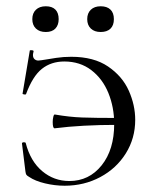

<svg xmlns="http://www.w3.org/2000/svg" viewBox="-20 -580 486 612"><path d="M411 -198Q411 -139 381 -91Q351 -43 299.5 -15.5Q248 12 186 12Q155 12 123.5 4.5Q92 -3 73 -16Q66 -20 64 -23Q62 -26 61 -34L50 -123Q50 -126 55.5 -126.5Q61 -127 62 -124Q77 -66 114.5 -34.5Q152 -3 201 -3Q264 -3 304 -53Q344 -103 344 -185Q344 -238 325.5 -283.5Q307 -329 271 -356.5Q235 -384 185 -384Q143 -384 113.5 -360.5Q84 -337 63 -280Q62 -278 56.5 -279Q51 -280 52 -282L75 -419Q75 -420 79 -420Q88 -420 87 -416Q85 -408 85 -405Q85 -396 90 -391.5Q95 -387 102 -387Q107 -387 131 -391Q136 -392 159 -395.5Q182 -399 207 -399Q279 -399 324.5 -368Q370 -337 390.5 -291Q411 -245 411 -198ZM355 -204V-182Q240 -182 154 -171Q148 -171 148 -191Q148 -200 150 -208Q152 -216 155 -215Q201 -207 241.5 -205.5Q282 -204 355 -204ZM83 -519Q83 -538 94.5 -549Q106 -560 126 -560Q146 -560 156.5 -549.5Q167 -539 167 -519Q167 -500 156.5 -489Q146 -478 126 -478Q106 -478 94.5 -489Q83 -500 83 -519ZM258 -519Q258 -538 269.5 -549Q281 -560 301 -560Q321 -560 332 -549.5Q343 -539 343 -519Q343 -499 332 -488.5Q321 -478 301 -478Q281 -478 269.5 -489Q258 -500 258 -519Z"/></svg>

Font: Cormorant
Style: Regular
Weight: 400
Designer: Christian Thalmann (Catharsis Fonts)
Foundry: Catharsis Fonts
Version: Version 4.000